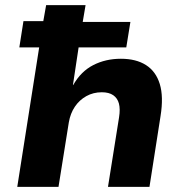

<svg xmlns="http://www.w3.org/2000/svg" viewBox="-20 -725 716 745"><path d="M47 0 132 -541H55L71 -643H148L159 -705H312L301 -640H486L470 -541H285L263 -395H264Q294 -448 342 -472.5Q390 -497 449 -497Q508 -497 546.5 -472.5Q585 -448 600 -399Q615 -350 603 -275L560 0H399L442 -270Q447 -302 441.5 -323Q436 -344 419.5 -355.5Q403 -367 375 -367Q342 -367 315 -352Q288 -337 270.5 -311Q253 -285 247 -250L207 0Z"/></svg>

Font: Nunito Sans 8pt ExtraBold
Style: Italic
Weight: 800
Italic angle: -9°
Version: Version 3.101;gftools[0.9.27]